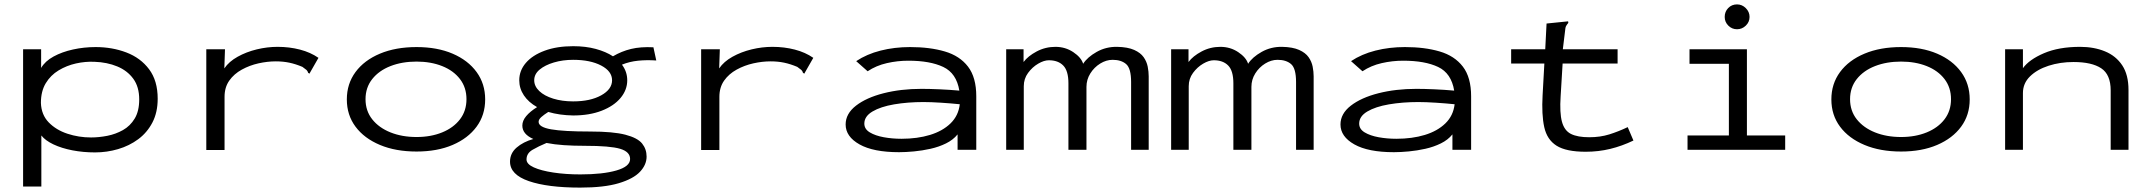

<svg xmlns="http://www.w3.org/2000/svg" viewBox="-20 -681 9790 873"><path d="M85 167V-457H167V-372Q185 -403 223.5 -424Q262 -445 312 -456Q362 -467 415 -467Q490 -467 554.5 -442.5Q619 -418 658 -366Q697 -314 697 -232Q697 -170 673 -124Q649 -78 608.5 -48Q568 -18 517 -3Q466 12 412 12Q358 12 309 2.5Q260 -7 223 -24.5Q186 -42 168 -65V167ZM394 -56Q430 -56 468 -63.5Q506 -71 539 -89.5Q572 -108 592.5 -142Q613 -176 613 -229Q613 -286 586 -323Q559 -360 513 -379Q467 -398 410 -400Q368 -402 325.5 -392.5Q283 -383 246.5 -361Q210 -339 188 -302.5Q166 -266 166 -213Q168 -159 201.5 -124.5Q235 -90 286.5 -73Q338 -56 394 -56Z M918 -457H1003L1000 -370Q1021 -401 1060.5 -423Q1100 -445 1147.5 -456.5Q1195 -468 1242 -468Q1296 -468 1344 -455.5Q1392 -443 1428 -418L1392 -355L1387 -346L1381 -350Q1379 -358 1373.5 -363Q1368 -368 1355 -377Q1324 -390 1295.5 -396Q1267 -402 1234 -402Q1196 -402 1155.5 -393Q1115 -384 1079.5 -364.5Q1044 -345 1022.5 -314.5Q1001 -284 1001 -241V1H918Z M1874 8Q1779 8 1707.5 -22Q1636 -52 1596.5 -105Q1557 -158 1557 -229Q1557 -300 1596.5 -353.5Q1636 -407 1707.5 -437Q1779 -467 1874 -467Q1968 -467 2038 -437Q2108 -407 2147 -353.5Q2186 -300 2186 -229Q2186 -158 2147 -105Q2108 -52 2038 -22Q1968 8 1874 8ZM1874 -58Q1939 -58 1990.5 -79Q2042 -100 2071.5 -138.5Q2101 -177 2101 -230Q2101 -283 2071.5 -321.5Q2042 -360 1990.5 -380.5Q1939 -401 1874 -401Q1808 -401 1755.5 -380.5Q1703 -360 1672.5 -321.5Q1642 -283 1642 -230Q1642 -177 1672.5 -138.5Q1703 -100 1755.5 -79Q1808 -58 1874 -58Z M2586 -156Q2524 -157 2473 -172Q2454 -160 2441.5 -149Q2429 -138 2429 -127Q2429 -103 2485.5 -93Q2542 -83 2663 -83Q2768 -83 2823.5 -68.5Q2879 -54 2899.5 -28.5Q2920 -3 2920 31Q2920 68 2890 100Q2860 132 2793.5 152Q2727 172 2618 172Q2470 172 2384.5 142.5Q2299 113 2299 54Q2299 16 2329 -10Q2359 -36 2405 -49Q2355 -71 2355 -110Q2355 -132 2372.5 -153Q2390 -174 2422 -194Q2383 -216 2362 -247.5Q2341 -279 2341 -316Q2341 -360 2371 -395Q2401 -430 2456.5 -450.5Q2512 -471 2586 -471Q2643 -471 2689 -458.5Q2735 -446 2767 -425Q2806 -448 2849.5 -458.5Q2893 -469 2951 -466L2964 -406Q2921 -409 2881.5 -405Q2842 -401 2808 -387Q2832 -355 2832 -316Q2832 -272 2801.5 -235.5Q2771 -199 2715.5 -177.5Q2660 -156 2586 -156ZM2586 -220Q2664 -220 2713.5 -247.5Q2763 -275 2763 -316Q2763 -357 2713.5 -383Q2664 -409 2586 -409Q2539 -409 2498.5 -397Q2458 -385 2433.5 -364.5Q2409 -344 2409 -316Q2409 -289 2432 -267Q2455 -245 2495.5 -232.5Q2536 -220 2586 -220ZM2374 44Q2374 65 2407 80Q2440 95 2496 103.5Q2552 112 2619 112Q2721 112 2783 94Q2845 76 2845 42Q2845 9 2799.5 -4.5Q2754 -18 2640 -18Q2588 -18 2544 -21Q2500 -24 2465 -31Q2429 -16 2401.5 0Q2374 16 2374 44Z M3168 -457H3253L3250 -370Q3271 -401 3310.5 -423Q3350 -445 3397.5 -456.5Q3445 -468 3492 -468Q3546 -468 3594 -455.5Q3642 -443 3678 -418L3642 -355L3637 -346L3631 -350Q3629 -358 3623.5 -363Q3618 -368 3605 -377Q3574 -390 3545.5 -396Q3517 -402 3484 -402Q3446 -402 3405.5 -393Q3365 -384 3329.5 -364.5Q3294 -345 3272.5 -314.5Q3251 -284 3251 -241V1H3168Z M4068 11Q3951 11 3888 -24.5Q3825 -60 3825 -115Q3825 -164 3872 -200.5Q3919 -237 3997.5 -257Q4076 -277 4170 -277Q4205 -277 4251 -275Q4297 -273 4342 -269Q4329 -348 4269 -376.5Q4209 -405 4110 -405Q4061 -405 4012.5 -394Q3964 -383 3925 -357L3873 -403Q3921 -435 3984 -451Q4047 -467 4118 -467Q4208 -467 4276 -447Q4344 -427 4381.5 -378Q4419 -329 4419 -243V0H4334V-70Q4314 -45 4281.5 -29Q4249 -13 4211 -4.5Q4173 4 4135.5 7.5Q4098 11 4068 11ZM3910 -119Q3910 -94 3935 -79Q3960 -64 3998.5 -57Q4037 -50 4079 -50Q4151 -50 4208.5 -67.5Q4266 -85 4302 -120Q4338 -155 4344 -207Q4305 -211 4259 -214Q4213 -217 4179 -217Q4107 -217 4045.5 -206.5Q3984 -196 3947 -174Q3910 -152 3910 -119Z M4555 0V-457H4634V-399Q4654 -426 4693.5 -447Q4733 -468 4779 -468Q4824 -468 4860 -444Q4896 -420 4905 -391Q4924 -421 4966.5 -445Q5009 -469 5060 -468Q5108 -467 5137 -454Q5166 -441 5180 -421Q5194 -401 5198.5 -378Q5203 -355 5203 -334V0H5123V-308Q5123 -370 5100.5 -389.5Q5078 -409 5039 -409Q5010 -409 4982.5 -392Q4955 -375 4937.5 -347Q4920 -319 4920 -286V0H4838V-302Q4838 -359 4814.5 -383Q4791 -407 4749 -407Q4727 -407 4700.5 -391.5Q4674 -376 4654.5 -349.5Q4635 -323 4635 -289V0Z M5305 0V-457H5384V-399Q5404 -426 5443.5 -447Q5483 -468 5529 -468Q5574 -468 5610 -444Q5646 -420 5655 -391Q5674 -421 5716.5 -445Q5759 -469 5810 -468Q5858 -467 5887 -454Q5916 -441 5930 -421Q5944 -401 5948.5 -378Q5953 -355 5953 -334V0H5873V-308Q5873 -370 5850.5 -389.5Q5828 -409 5789 -409Q5760 -409 5732.5 -392Q5705 -375 5687.5 -347Q5670 -319 5670 -286V0H5588V-302Q5588 -359 5564.5 -383Q5541 -407 5499 -407Q5477 -407 5450.5 -391.5Q5424 -376 5404.5 -349.5Q5385 -323 5385 -289V0Z M6318 11Q6201 11 6138 -24.5Q6075 -60 6075 -115Q6075 -164 6122 -200.5Q6169 -237 6247.5 -257Q6326 -277 6420 -277Q6455 -277 6501 -275Q6547 -273 6592 -269Q6579 -348 6519 -376.5Q6459 -405 6360 -405Q6311 -405 6262.5 -394Q6214 -383 6175 -357L6123 -403Q6171 -435 6234 -451Q6297 -467 6368 -467Q6458 -467 6526 -447Q6594 -427 6631.5 -378Q6669 -329 6669 -243V0H6584V-70Q6564 -45 6531.5 -29Q6499 -13 6461 -4.5Q6423 4 6385.5 7.5Q6348 11 6318 11ZM6160 -119Q6160 -94 6185 -79Q6210 -64 6248.5 -57Q6287 -50 6329 -50Q6401 -50 6458.5 -67.5Q6516 -85 6552 -120Q6588 -155 6594 -207Q6555 -211 6509 -214Q6463 -217 6429 -217Q6357 -217 6295.5 -206.5Q6234 -196 6197 -174Q6160 -152 6160 -119Z M7190 9Q7101 9 7057.5 -18.5Q7014 -46 7001.5 -103Q6989 -160 6994 -248L7002 -392H6851V-457H7006L7012 -574L7100 -583L7110 -584L7111 -577Q7105 -570 7101 -563Q7097 -556 7096 -539L7086 -457H7335V-392H7085L7076 -243Q7071 -168 7082 -127.5Q7093 -87 7123 -72Q7153 -57 7206 -57Q7256 -57 7297.5 -70Q7339 -83 7381 -103L7407 -42Q7355 -17 7301.5 -4Q7248 9 7190 9Z M7653 0V-65H7841V-391H7662V-457H7923V-65H8097V0ZM7878 -548Q7855 -548 7838.5 -564.5Q7822 -581 7822 -604Q7822 -628 7838 -644.5Q7854 -661 7878 -661Q7901 -661 7918 -644Q7935 -627 7935 -604Q7935 -581 7918 -564.5Q7901 -548 7878 -548Z M8624 8Q8529 8 8457.5 -22Q8386 -52 8346.5 -105Q8307 -158 8307 -229Q8307 -300 8346.5 -353.5Q8386 -407 8457.5 -437Q8529 -467 8624 -467Q8718 -467 8788 -437Q8858 -407 8897 -353.5Q8936 -300 8936 -229Q8936 -158 8897 -105Q8858 -52 8788 -22Q8718 8 8624 8ZM8624 -58Q8689 -58 8740.5 -79Q8792 -100 8821.5 -138.5Q8851 -177 8851 -230Q8851 -283 8821.5 -321.5Q8792 -360 8740.5 -380.5Q8689 -401 8624 -401Q8558 -401 8505.5 -380.5Q8453 -360 8422.5 -321.5Q8392 -283 8392 -230Q8392 -177 8422.5 -138.5Q8453 -100 8505.5 -79Q8558 -58 8624 -58Z M9097 0V-457H9178V-371Q9206 -410 9273.5 -439Q9341 -468 9438 -468Q9501 -468 9551 -447.5Q9601 -427 9629.5 -384Q9658 -341 9658 -272V0H9577V-270Q9577 -342 9534 -370.5Q9491 -399 9408 -399Q9347 -399 9294.5 -382Q9242 -365 9210 -333.5Q9178 -302 9178 -258V0Z"/></svg>

Font: Inconsolata ExtraExpanded
Style: Regular
Weight: 400
Width: 8
Monospace: yes
Designer: Raph Levien, Cyreal, Brenton Simpson
Foundry: Raph Levien, Cyreal, Google
Version: Version 3.001; ttfautohint (v1.8.2.53-6de2)